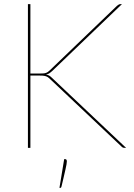

<svg xmlns="http://www.w3.org/2000/svg" viewBox="-20 -720 651 935"><path d="M116 0ZM128 -362H175Q184.5 -362 191.2 -362.5Q198 -363 203.2 -364.8Q208.5 -366.5 213.5 -370Q218.5 -373.5 224 -379L550 -692Q555.5 -696.5 559 -698.2Q562.5 -700 568 -700H574L234 -374Q225 -366 219.2 -362.5Q213.5 -359 204 -357Q213 -355.5 219.5 -351.8Q226 -348 233 -341L594 0H589Q581.5 0 578.2 -1.5Q575 -3 571 -7L227 -332Q221.5 -337 217 -341Q212.5 -345 207.2 -347.2Q202 -349.5 194.5 -350.8Q187 -352 175 -352H128V0H116V-700H128ZM297.5 55Q305.5 55 305.5 66Q305.5 71.5 303.8 81Q302 90.5 298.8 105.2Q295.5 120 290.8 140.2Q286 160.5 279.5 188Q278.5 191 277.5 193Q276.5 195 272.5 195H269.5L292.5 55Z"/></svg>

Font: Lato Hairline
Style: Regular
Weight: 100
Designer: Lukasz Dziedzic
Foundry: tyPoland Lukasz Dziedzic
Version: Version 2.007; 2014-02-27